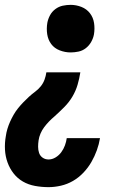

<svg xmlns="http://www.w3.org/2000/svg" viewBox="-26 -548 546 791"><path d="M265 -332Q242 -332 220 -340.5Q198 -349 185 -366.5Q172 -384 168.5 -407Q165 -430 169 -454Q172 -470 180 -485Q188 -500 202 -510.5Q216 -521 232.5 -524.5Q249 -528 265 -528Q288 -528 309.5 -519.5Q331 -511 344.5 -493.5Q358 -476 361.5 -453Q365 -430 361 -406Q358 -390 349.5 -375Q341 -360 327.5 -349.5Q314 -339 297.5 -335.5Q281 -332 265 -332ZM174 223Q146 223 118.5 218Q91 213 68.5 200Q46 187 30 166.5Q14 146 5 121Q-4 96 -5.5 68.5Q-7 41 -2 13Q0 -2 4.5 -17Q9 -32 15.5 -46.5Q22 -61 30 -75Q38 -89 48 -101.5Q58 -114 69.5 -126Q81 -138 93 -149Q105 -160 118.5 -170Q132 -180 142 -192.5Q152 -205 157.5 -220Q163 -235 165 -250H305Q301 -224 293.5 -198.5Q286 -173 272 -149.5Q258 -126 238 -106Q218 -86 198 -68Q186 -58 175.5 -47Q165 -36 156 -24Q147 -12 141 2Q135 16 133 30Q131 43 131 56.5Q131 70 135 82Q139 94 149.5 101.5Q160 109 174 109Q189 109 203 100.5Q217 92 226.5 79Q236 66 241.5 51Q247 36 249 21H386Q382 46 373 71Q364 96 350.5 119.5Q337 143 317.5 163.5Q298 184 274.5 197.5Q251 211 225 217Q199 223 174 223Z"/></svg>

Font: Iosevka Curly Heavy
Style: Italic
Weight: 900
Italic angle: -9°
Monospace: yes
Designer: Belleve Invis
Foundry: Belleve Invis
Version: Version 22.1.2; ttfautohint (v1.8.4)